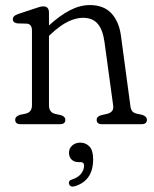

<svg xmlns="http://www.w3.org/2000/svg" viewBox="-20 -478 592 739"><path d="M168.5 -429.5V-380Q210.5 -418.5 249.2 -438.5Q288 -458.5 326 -458.5Q379.5 -458.5 409.2 -426.2Q439 -394 446 -337L481.5 -73Q483 -58.5 488.2 -51Q493.5 -43.5 506 -40.5L527.5 -36Q545.5 -29.5 545.5 -17Q545.5 0 524.5 0H372.5Q352 0 352 -17Q352 -29.5 369 -34.5L391 -39.5Q404 -42.5 410.8 -50Q417.5 -57.5 415.5 -72.5L382 -317.5Q375.5 -364 355.8 -386.8Q336 -409.5 299.5 -409.5Q272.5 -409.5 242.2 -395Q212 -380.5 176 -347L168.5 -340V-73Q168.5 -45 193 -39.5L215 -34.5Q231.5 -29.5 231.5 -17Q231.5 0 211 0H59.5Q38.5 0 38.5 -17Q38.5 -30 56.5 -36L78.5 -40.5Q103 -46 103 -73V-360.5Q103 -385 83.5 -387L46.5 -388Q29.5 -390.5 29.5 -404Q29.5 -417.5 49.5 -424L110 -444Q122.5 -448 131 -450.8Q139.5 -453.5 146.5 -453.5Q168.5 -453.5 168.5 -429.5ZM282.5 146Q265 146 255.2 135.8Q245.5 125.5 245.5 110Q245.5 93 258 82Q270.5 71 289 71Q310 71 324.2 85.8Q338.5 100.5 338.5 135.5Q338.5 217.5 267.5 239Q250.5 243.5 246 230.5Q242 217 258 212.5Q281 205 292.2 190.5Q303.5 176 303.5 159.5Q303.5 146 290.5 146Z"/></svg>

Font: Fraunces 72pt S100 Light
Style: Regular
Weight: 300
Version: Version 1.000; ttfautohint (v1.8.3)